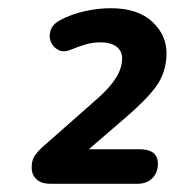

<svg xmlns="http://www.w3.org/2000/svg" viewBox="-20 -729 425 467"><path d="M103 -282Q80 -282 68.5 -293Q57 -304 57 -322Q57 -338 63.5 -348.5Q70 -359 83 -371L219 -491Q246 -515 261 -538Q276 -561 277 -584Q278 -604 264 -615Q250 -626 225 -626Q206 -626 188.5 -621Q171 -616 152 -608Q136 -601 123 -607Q110 -613 104 -626.5Q98 -640 103 -655Q108 -670 126 -680Q155 -695 187 -702Q219 -709 250 -709Q315 -709 350.5 -676Q386 -643 385 -597Q384 -552 359.5 -518.5Q335 -485 282 -440L196 -366H319Q364 -366 364 -331Q364 -309 350.5 -295.5Q337 -282 314 -282Z"/></svg>

Font: Nunito
Style: Bold Italic
Weight: 700
Italic angle: -9°
Designer: Vernon Adams
Foundry: Vernon Adams
Version: Version 3.601; ttfautohint (v1.8.2.53-6de2)